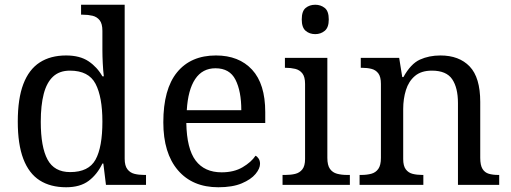

<svg xmlns="http://www.w3.org/2000/svg" viewBox="-20 -780 2154 810"><path d="M259 10Q193 10 147.5 -19Q102 -48 78.5 -109.5Q55 -171 55 -267Q55 -364 78.5 -425.5Q102 -487 147.5 -516.5Q193 -546 259 -546Q317 -546 353.5 -521.5Q390 -497 412 -458H418Q415 -483 413.5 -513.5Q412 -544 412 -568V-650Q412 -680 400.5 -694.5Q389 -709 370.5 -713.5Q352 -718 330 -718H322V-760H506V-110Q506 -81 517.5 -66Q529 -51 547.5 -46.5Q566 -42 588 -42H596V0H427L416 -90H412Q390 -44 354 -17Q318 10 259 10ZM276 -54Q354 -54 383 -106.5Q412 -159 412 -267Q412 -371 383 -426.5Q354 -482 275 -482Q231 -482 204 -457Q177 -432 164.5 -384Q152 -336 152 -266Q152 -160 180.5 -107Q209 -54 276 -54Z M901 10Q792 10 730.5 -62Q669 -134 669 -264Q669 -404 727 -475Q785 -546 891 -546Q988 -546 1043.5 -486Q1099 -426 1099 -307V-261H766Q768 -152 805.5 -102.5Q843 -53 915 -53Q967 -53 1003.5 -74.5Q1040 -96 1058 -123Q1065 -120 1071 -111Q1077 -102 1077 -89Q1077 -69 1058 -46Q1039 -23 1000 -6.5Q961 10 901 10ZM998 -315Q998 -395 973.5 -443.5Q949 -492 889 -492Q834 -492 803.5 -446.5Q773 -401 768 -315Z M1172 0V-42H1185Q1207 -42 1225.5 -46.5Q1244 -51 1255.5 -65.5Q1267 -80 1267 -109V-426Q1267 -456 1255.5 -470.5Q1244 -485 1225.5 -489.5Q1207 -494 1185 -494H1182V-536H1361V-114Q1361 -83 1372 -67.5Q1383 -52 1402 -47Q1421 -42 1443 -42H1456V0ZM1310 -636Q1286 -636 1269.5 -650Q1253 -664 1253 -698Q1253 -733 1269.5 -746.5Q1286 -760 1310 -760Q1333 -760 1350 -746.5Q1367 -733 1367 -698Q1367 -664 1350 -650Q1333 -636 1310 -636Z M1497 0V-42H1505Q1528 -42 1546.5 -47Q1565 -52 1576 -67.5Q1587 -83 1587 -114V-426Q1587 -456 1576 -470.5Q1565 -485 1547 -489.5Q1529 -494 1507 -494H1502V-536H1664L1677 -455H1682Q1713 -511 1751.5 -528.5Q1790 -546 1838 -546Q1917 -546 1961.5 -499.5Q2006 -453 2006 -350V-114Q2006 -83 2015.5 -67.5Q2025 -52 2042 -47Q2059 -42 2081 -42H2086V0H1912V-345Q1912 -410 1887.5 -446Q1863 -482 1802 -482Q1757 -482 1730.5 -459.5Q1704 -437 1692.5 -400Q1681 -363 1681 -320V-109Q1681 -80 1692 -65.5Q1703 -51 1721 -46.5Q1739 -42 1761 -42H1766V0Z"/></svg>

Font: Noto Serif Myanmar
Style: Regular
Weight: 400
Designer: Ben Mitchell and the Monotype Design Team
Foundry: Monotype Imaging Inc.
Version: Version 2.106